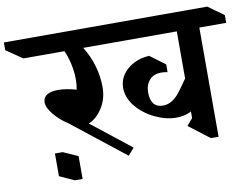

<svg xmlns="http://www.w3.org/2000/svg" viewBox="-208 -921 1545 1176"><g transform="rotate(-10 565.0 -332.5)"><path d="M1246 -668H1079V11H1031L903 -87L939 -130V-171Q900 -149 845 -149Q781 -149 713 -181.5Q645 -214 600 -268.5Q555 -323 555 -385Q555 -429 579.5 -465.5Q604 -502 647.5 -525Q691 -548 746 -551L840 -481V-433Q821 -437 800 -437Q753 -437 727 -407Q701 -377 701 -330Q701 -285 720 -260.5Q739 -236 777 -236Q809 -236 835 -253Q861 -270 881 -295.5Q901 -321 939 -376V-669H357Q394 -610 413 -544Q432 -478 432 -413Q432 -339 395.5 -282.5Q359 -226 310 -207L555 -14L517 30L186 -231Q138 -261 102 -304.5Q66 -348 66 -381Q66 -411 90.5 -426.5Q115 -442 159 -442Q209 -442 273 -424Q279 -453 279 -485Q279 -533 268.5 -581.5Q258 -630 240 -669H-15L-116 -738V-786H1149L1246 -716ZM214 121H166L74 79V-62H122L214 -21Z"/></g></svg>

Font: Inknut Antiqua SemiBold
Style: Regular
Weight: 600
Designer: Claus Eggers Sørensen
Foundry: Claus Eggers Sørensen
Version: Version 1.003; ttfautohint (v1.8.2) -l 8 -r 50 -G 200 -x 14 